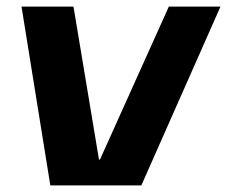

<svg xmlns="http://www.w3.org/2000/svg" viewBox="-20 -560 686 580"><path d="M45 -540H202L279 -78H282L490 -540H646L407 0H132Z"/></svg>

Font: Pathway Extreme 8pt Thin 12pt
Style: Bold Italic
Weight: 700
Italic angle: -8°
Version: Version 1.001;gftools[0.9.26]